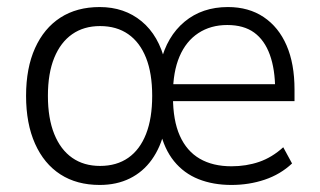

<svg xmlns="http://www.w3.org/2000/svg" viewBox="-20 -517 907 545"><path d="M263 8Q198 8 151.5 -22Q105 -52 79.5 -109Q54 -166 54 -245Q54 -324 79.5 -380.5Q105 -437 151.5 -467Q198 -497 263 -497Q333 -497 382 -456.5Q431 -416 449 -340H436Q454 -414 504 -455.5Q554 -497 627 -497Q686 -497 728.5 -468.5Q771 -440 793.5 -388Q816 -336 816 -263V-230H455V-278H778L761 -262Q761 -320 746 -361.5Q731 -403 701.5 -424.5Q672 -446 625 -446Q578 -446 543 -423Q508 -400 489.5 -356.5Q471 -313 471 -251V-242Q471 -175 490.5 -131.5Q510 -88 547 -66.5Q584 -45 637 -45Q679 -45 715.5 -57.5Q752 -70 784 -99L809 -53Q776 -22 731.5 -7Q687 8 637 8Q585 8 543.5 -8.5Q502 -25 474 -59.5Q446 -94 434 -147H447Q436 -99 411 -64Q386 -29 348.5 -10.5Q311 8 263 8ZM264 -46Q311 -46 344 -69Q377 -92 394.5 -136.5Q412 -181 412 -245Q412 -309 394.5 -353Q377 -397 344 -420Q311 -443 264 -443Q218 -443 185 -420Q152 -397 134 -353Q116 -309 116 -245Q116 -181 134 -136.5Q152 -92 185 -69Q218 -46 264 -46Z"/></svg>

Font: Nunito Sans 10pt SemiCondensed Light
Style: Regular
Weight: 300
Width: 4
Designer: Vernon Adams
Foundry: Vernon Adams
Version: Version 3.101;gftools[0.9.27]